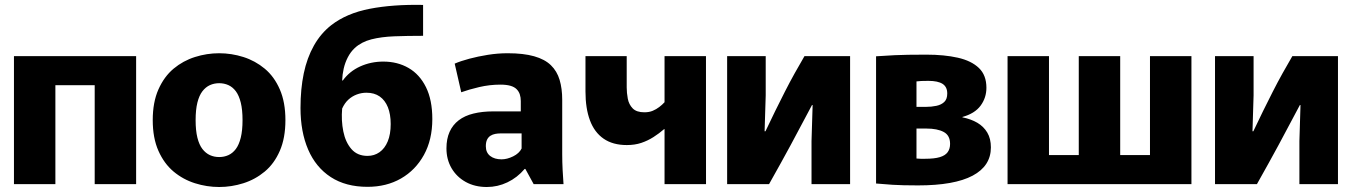

<svg xmlns="http://www.w3.org/2000/svg" viewBox="-20 -748 5510 780"><path d="M364.7 0V-520H533V0ZM36.7 0V-520H205V0ZM136.3 -402V-520H453.7V-402Z M870.3 11.7Q820.2 11.7 772 -3.6Q723.8 -18.8 685.2 -51Q646.7 -83.2 623.6 -135.3Q600.5 -187.3 600.5 -260Q600.5 -332.7 623.6 -384.7Q646.7 -436.8 685.2 -469Q723.8 -501.2 772 -516.4Q820.2 -531.7 870.3 -531.7Q920.5 -531.7 968.7 -516.4Q1016.8 -501.2 1055.5 -469Q1094.2 -436.8 1116.8 -384.7Q1139.5 -332.7 1139.5 -260Q1139.5 -187.3 1116.8 -135.3Q1094.2 -83.2 1055.5 -51Q1016.8 -18.8 968.7 -3.6Q920.5 11.7 870.3 11.7ZM870.3 -110Q890.5 -110 907.9 -117.8Q925.3 -125.7 938.1 -142.7Q950.8 -159.7 958.1 -188.7Q965.3 -217.7 965.3 -260Q965.3 -302.3 958.1 -331.3Q950.8 -360.3 938.1 -377.3Q925.3 -394.3 907.9 -402.2Q890.5 -410 870.3 -410Q850.2 -410 832.8 -402.2Q815.5 -394.3 802.3 -377.3Q789.2 -360.3 781.9 -331.3Q774.7 -302.3 774.7 -260Q774.7 -217.7 781.9 -188.7Q789.2 -159.7 802.3 -142.7Q815.5 -125.7 832.8 -117.8Q850.2 -110 870.3 -110Z M1473.2 11Q1384.7 11 1323.8 -28.6Q1263 -68.2 1231.9 -140.3Q1200.8 -212.5 1200.8 -309.3Q1200.8 -386.5 1214 -449.7Q1227.2 -513 1255.2 -562.7Q1283.2 -612.5 1325.8 -645.8Q1388.2 -694.2 1482.1 -712.3Q1576 -730.5 1698.8 -728V-602.5Q1635.2 -602.5 1582.3 -600.5Q1529.5 -598.5 1488.9 -588.2Q1448.3 -577.8 1421.3 -553Q1404.3 -537.2 1393 -515.2Q1381.7 -493.2 1376.2 -469Q1370.7 -444.8 1370 -421H1372.7Q1399.7 -458.3 1443.2 -478.1Q1486.8 -497.8 1537.3 -497.8Q1594.8 -497.8 1639.7 -471.9Q1684.7 -446 1710.5 -393.9Q1736.3 -341.8 1736.3 -264.3Q1736.3 -180.5 1702.2 -118.6Q1668 -56.7 1608.9 -22.8Q1549.8 11 1473.2 11ZM1473 -114.7Q1500.5 -114.7 1521.8 -129.7Q1543.2 -144.8 1555.2 -173.7Q1567.2 -202.7 1567.2 -244Q1567.2 -283.8 1555.8 -312.3Q1544.3 -340.8 1522.5 -356.1Q1500.7 -371.3 1468.8 -371.3Q1448.3 -371.3 1429.2 -364.1Q1410 -356.8 1395 -343Q1380 -329.2 1370 -307Q1365.8 -258 1374.7 -214.2Q1383.5 -170.3 1407.6 -142.5Q1431.7 -114.7 1473 -114.7Z M1957.5 11.7Q1909.2 11.7 1872.2 -8.7Q1835.2 -29.2 1814.4 -64.7Q1793.7 -100.3 1793.7 -145.3Q1793.7 -183.8 1806.4 -212.2Q1819.2 -240.7 1843.5 -259.3Q1867.8 -278 1903.5 -286.7Q1939.2 -295.5 1984.2 -295.5H2095.7V-337.5Q2095.7 -352.2 2091.8 -364.2Q2088 -376.2 2078.9 -385.5Q2069.8 -394.8 2053.6 -399.5Q2037.3 -404.2 2012.5 -404.2Q1969.3 -404.2 1926.9 -394.3Q1884.5 -384.3 1853.8 -373.2L1827.2 -489.5Q1851.8 -500.2 1886.8 -509.5Q1921.7 -518.8 1962.1 -525.3Q2002.5 -531.7 2042.5 -531.7Q2106.8 -531.7 2150 -519.4Q2193.2 -507.2 2218 -483.1Q2242.8 -459 2253.4 -423.6Q2264 -388.2 2264 -342.7V-121.5Q2264 -90.2 2265.7 -56.9Q2267.5 -23.7 2269.3 0H2148L2114.2 -61.8H2111.5Q2081.2 -26.2 2041.4 -7.3Q2001.7 11.7 1957.5 11.7ZM2017.5 -100.7Q2040 -100.7 2064.7 -112.8Q2089.3 -125 2099 -144.7V-206H2012.8Q2002.3 -206 1991.8 -204Q1981.3 -202 1972.7 -196.6Q1964 -191.2 1958.8 -180.8Q1953.7 -170.5 1953.7 -154Q1953.7 -128.2 1971.3 -114.4Q1989 -100.7 2017.5 -100.7Z M2679.7 0V-223.3H2677.8Q2657.7 -205.8 2634.8 -191.2Q2611.8 -176.5 2585.5 -167.6Q2559.2 -158.7 2526.5 -158.7Q2469.7 -158.7 2432.3 -184.5Q2394.8 -210.3 2376.7 -259Q2358.5 -307.7 2358.5 -376.2V-520H2526V-392.7Q2526 -370.8 2530.4 -347.2Q2534.8 -323.7 2550.3 -307.7Q2565.8 -291.8 2597.8 -291.8Q2617.2 -291.8 2631.7 -297.9Q2646.3 -304 2658.2 -313.2Q2670.2 -322.3 2679.7 -332.7V-520H2848L2848.2 0Z M2934 0V-520H3090.7V-360.8L3086.2 -214.7H3089.7Q3109.2 -256.5 3129.2 -296.8Q3149.2 -337.2 3168.7 -375.7Q3188.3 -414.2 3208.4 -450.3Q3228.5 -486.5 3248.2 -520H3433.5V0H3276.8V-175L3281.3 -321.2H3278.7Q3270 -305.5 3248.7 -264.8Q3227.3 -224 3191.9 -158.3Q3156.5 -92.7 3104.3 0Z M3709.3 5.2Q3645 5.2 3606.2 2.7Q3567.3 0.2 3539 -2.5V-519.3Q3569.3 -521.5 3614.8 -523.8Q3660.2 -526 3743.2 -526Q3816.2 -526 3871.1 -513.6Q3926 -501.2 3956.7 -471.9Q3987.3 -442.7 3987.3 -391.5Q3987.3 -350.8 3963.6 -318.7Q3939.8 -286.5 3889.3 -272.7L3890.5 -271.2Q3924.7 -264.3 3950.5 -249.2Q3976.3 -234 3990.9 -209.3Q4005.5 -184.7 4005.5 -149.3Q4005.5 -73.8 3931.2 -34.3Q3856.8 5.2 3709.3 5.2ZM3738.8 -103Q3776 -103 3798 -109.6Q3820 -116.2 3829.8 -129.7Q3839.7 -143.3 3839.7 -163.5Q3839.7 -198 3813.8 -211.9Q3788 -225.8 3743.2 -225.8H3703.2V-104Q3710.3 -103 3719.8 -103Q3729.3 -103 3738.8 -103ZM3740.7 -313.8Q3764.3 -313.8 3784.2 -318.1Q3804 -322.3 3816.1 -333.8Q3828.2 -345.3 3828.2 -368.2Q3828.2 -395 3809.2 -407.3Q3790.2 -419.5 3751.7 -419.5Q3735.8 -419.5 3723.2 -419Q3710.7 -418.5 3703.2 -417.3V-313.8Z M4073.2 0V-520H4241.5V0ZM4362.5 0V-520H4530.8V0ZM4651.8 0V-520H4820.2V0ZM4120.7 0V-118H4740.8V0Z M4916 0V-520H5072.7V-360.8L5068.2 -214.7H5071.7Q5091.2 -256.5 5111.2 -296.8Q5131.2 -337.2 5150.7 -375.7Q5170.3 -414.2 5190.4 -450.3Q5210.5 -486.5 5230.2 -520H5415.5V0H5258.8V-175L5263.3 -321.2H5260.7Q5252 -305.5 5230.7 -264.8Q5209.3 -224 5173.9 -158.3Q5138.5 -92.7 5086.3 0Z"/></svg>

Font: Murecho Thin
Style: Regular
Weight: 100
Designer: Neil Summerour
Foundry: Positype
Version: Version 1.010